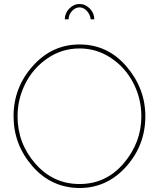

<svg xmlns="http://www.w3.org/2000/svg" viewBox="-20 -938 797 963"><path d="M324 -841H305Q305 -872 327.5 -895Q350 -918 379 -918Q408 -918 430.5 -895Q453 -872 453 -841H435Q432 -866 415.5 -883.5Q399 -901 379 -901Q358 -901 341 -882.5Q324 -864 324 -841ZM48 -355Q48 -499 144.5 -607Q241 -715 379 -715Q520 -715 614.5 -604.5Q709 -494 709 -355Q709 -210 613 -102.5Q517 5 379 5Q237 4 142.5 -104.5Q48 -213 48 -355ZM379 -15Q512 -15 600.5 -119Q689 -223 689 -355Q689 -443 649 -521Q609 -599 537 -647Q465 -695 379 -695Q290 -695 217.5 -645Q145 -595 106.5 -517.5Q68 -440 68 -355Q68 -219 157.5 -117Q247 -15 379 -15Z"/></svg>

Font: Raleway-v4020 Thin
Style: Regular
Weight: 250
Designer: Matt McInerney, Pablo Impallari, Rodrigo Fuenzalida
Foundry: Matt McInerney, Pablo Impallari, Rodrigo Fuenzalida
Version: Version 4.020;PS 004.020;hotconv 1.0.88;makeotf.lib2.5.64775